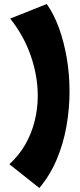

<svg xmlns="http://www.w3.org/2000/svg" viewBox="-20 -798 400 961"><path d="M214 -778Q249 -729 274.5 -659.5Q300 -590 314 -508.5Q328 -427 328 -340Q328 -253 312.5 -165.5Q297 -78 263.5 1Q230 80 177 143L27 24Q76 -21 107 -75.5Q138 -130 153.5 -192Q169 -254 169 -318Q169 -418 134 -519Q99 -620 31 -705Z"/></svg>

Font: Marhey Light
Style: Regular
Weight: 300
Designer: Nur Syamsi & Bustanul Arifin
Foundry: Namelatype
Version: Version 1.000